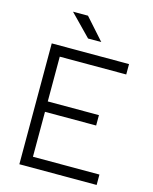

<svg xmlns="http://www.w3.org/2000/svg" viewBox="-130 -979 846 1064"><g transform="rotate(15 293.0 -447.0)"><path d="M85.9 0V-693.4H529.3V-633.8H147.9V-377H441.4V-317.4H147.9V-59.6H529.3V0ZM273.4 -771.5 154.3 -893.6H240.2L349.1 -771.5Z"/></g></svg>

Font: Caskaydia Cove Light
Style: Regular
Weight: 300
Monospace: yes
Designer: Aaron Bell
Foundry: Saja Typeworks
Version: Version 4.300; ttfautohint (v1.8.3)